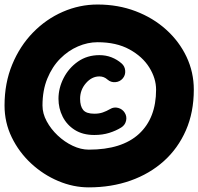

<svg xmlns="http://www.w3.org/2000/svg" viewBox="-26 -768 878 850"><path d="M517.1 -420.4Q504.4 -405.8 484.6 -404.3Q464.8 -402.8 450.2 -415.5Q434.6 -429.7 414.1 -429.7Q380.4 -429.7 354.5 -399.9Q328.6 -370.1 328.6 -330.6Q328.6 -297.9 342.3 -281.2Q356 -264.6 391.6 -264.6Q413.1 -264.6 429.2 -270.3Q445.3 -275.9 461.4 -285.2Q478 -295.4 497.1 -290.3Q516.1 -285.2 526.4 -268.6Q536.6 -252 532 -232.9Q527.3 -213.9 510.7 -203.6Q487.3 -189 457.5 -179.7Q427.7 -170.4 391.6 -170.4Q340.3 -170.4 304.9 -192.9Q269.5 -215.3 251.2 -252Q232.9 -288.6 232.9 -330.6Q232.9 -377.9 255.6 -422.4Q278.3 -466.8 319.1 -495.4Q359.9 -523.9 414.1 -523.9Q442.9 -523.9 467.8 -514.2Q492.7 -504.4 512.2 -487.3Q526.9 -474.6 528.3 -454.8Q529.8 -435.1 517.1 -420.4ZM-5.9 -300.8Q-5.9 -400.4 28.1 -482.4Q62 -564.5 120.1 -624Q178.2 -683.6 252.2 -715.8Q326.2 -748 405.8 -748Q496.6 -748 574.2 -718.5Q651.9 -689 709.7 -636.7Q767.6 -584.5 799.8 -516.4Q832 -448.2 832 -371.1Q832 -271 797.1 -191.2Q762.2 -111.3 699.5 -54.9Q636.7 1.5 552 31.5Q467.3 61.5 367.2 61.5Q298.3 61.5 231.9 33.4Q165.5 5.4 111.8 -44.4Q58.1 -94.2 26.1 -159.9Q-5.9 -225.6 -5.9 -300.8ZM162.1 -300.8Q162.1 -265.6 180.7 -231.2Q199.2 -196.8 229.5 -168.2Q259.8 -139.6 295.9 -122.6Q332 -105.5 367.2 -105.5Q513.7 -105.5 589.4 -175.3Q665 -245.1 665 -371.1Q665 -420.9 635 -469.2Q605 -517.6 547.1 -549.3Q489.3 -581.1 405.8 -581.1Q362.3 -581.1 319.1 -562.5Q275.9 -543.9 240.5 -508.3Q205.1 -472.7 183.6 -420.4Q162.1 -368.2 162.1 -300.8Z"/></svg>

Font: Mikhak Black
Style: Regular
Weight: 900
Designer: Amin Abedi
Version: Version 3.3